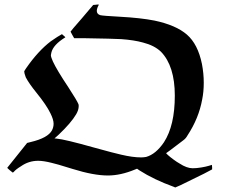

<svg xmlns="http://www.w3.org/2000/svg" viewBox="-20 -746 1016 849"><path d="M832 -2Q849 -2 870 -5.5Q891 -9 904 -13L917 -17Q917 -12 918 -6V3L882 22Q806 60 778 73L755 83L748 80Q660 48 596 7L586 0L576 4Q513 30 457 30Q394 30 301 1Q224 -23 208 -26Q172 -35 149 -35Q107 -35 73 -11Q50 3 41 14Q38 17 36 17Q35 17 23.5 7Q12 -3 12 -4L56 -59L100 -114L116 -118Q192 -136 210 -170Q217 -184 217 -199Q217 -217 203 -245Q185 -282 142 -335Q108 -377 94 -404Q87 -423 87 -430Q87 -432 96 -445Q148 -520 204 -563Q237 -586 254 -595Q255 -594 259 -590.5Q263 -587 266 -584.5Q269 -582 269 -581Q215 -548 207 -513Q205 -505 205 -502Q205 -494 214 -474Q231 -437 283 -359Q322 -299 327 -285Q328 -283 328 -277Q328 -260 317 -241Q294 -202 239 -150L221 -134L231 -133Q266 -130 394 -94Q488 -68 516 -62Q567 -50 604 -50Q614 -50 626 -52Q669 -64 705 -117Q753 -191 753 -323Q753 -454 692 -517Q663 -545 612 -558Q572 -569 516 -573Q480 -575 357 -577H308L300 -591L292 -606Q292 -608 342 -665L392 -724L403 -725Q406 -725 411 -726H416L417 -725L412 -715Q408 -705 408 -698Q408 -684 423 -679Q435 -676 510 -672Q602 -667 663 -655Q758 -635 806.5 -593Q855 -551 873 -463Q881 -421 881 -380Q881 -340 874 -306Q859 -223 809 -147Q802 -134 791 -126Q748 -93 733 -82L715 -69Q714 -68 723.5 -59.5Q733 -51 748 -40Q763 -29 774 -23Q806 -2 832 -2Z"/></svg>

Font: MathJax_Fraktur
Style: Bold
Weight: 700
Version: Version 1.1